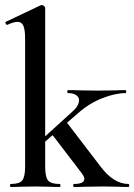

<svg xmlns="http://www.w3.org/2000/svg" viewBox="-20 -745 535 765"><path d="M23 -12Q57 -12 68.5 -26Q80 -40 80 -81V-592Q80 -627 73 -642.5Q66 -658 50 -658Q35 -658 9 -646H8Q5 -646 2.5 -651.5Q0 -657 3 -658L142 -724L147 -725Q151 -725 155.5 -721Q160 -717 160 -714V-81Q160 -40 171.5 -26Q183 -12 217 -12Q221 -12 221 -6Q221 0 217 0Q192 0 177 -1L120 -2L63 -1Q48 0 23 0Q20 0 20 -6Q20 -12 23 -12ZM274 -12Q316 -12 316 -32Q316 -41 307 -53L184 -214L244 -260L381 -81Q433 -12 492 -12Q495 -12 495 -6Q495 0 492 0Q467 0 452 -1L395 -2L320 -1Q303 0 274 0Q272 0 272 -6Q272 -12 274 -12ZM125 -170 267 -299Q295 -323 295 -346Q295 -358 283.5 -366Q272 -374 251 -374Q248 -374 248 -380Q248 -386 251 -386Q279 -386 295 -385L371 -384L442 -385Q456 -386 480 -386Q483 -386 483 -380Q483 -374 480 -374Q439 -374 387 -353.5Q335 -333 291 -294L130 -155Z"/></svg>

Font: Cormorant Garamond SemiBold
Style: Regular
Weight: 600
Designer: Christian Thalmann (Catharsis Fonts)
Foundry: Catharsis Fonts
Version: Version 4.000